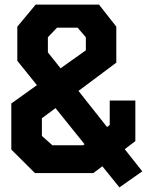

<svg xmlns="http://www.w3.org/2000/svg" viewBox="-20 -750 640 832"><path d="M497.5 62 596.5 -7.5 520.5 -103.5 566.5 -138.5V-314.5H455.5V-208.5L444 -199.5L320 -356L484 -478.5V-634.5L409 -730H134.5L55 -634.5V-486.5L140 -381L29 -301.5V-102L131.5 0H384.5L423.5 -29.5ZM161.5 -161V-237.5L220.5 -281.5L346.5 -125L340.5 -120.5H207ZM187.5 -523V-588.5L227 -630H316.5L352 -588.5V-532L242.5 -454Z"/></svg>

Font: Monaspace Krypton
Style: Bold
Weight: 700
Designer: Riley Cran & the Lettermatic Team
Foundry: Lettermatic
Version: Version 1.200 (Monaspace Krypton)